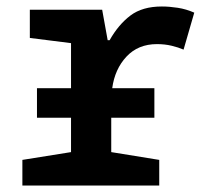

<svg xmlns="http://www.w3.org/2000/svg" viewBox="-20 -572 640 592"><path d="M49 0V-79L199 -103V-209H94V-300H199V-439L72 -455V-542H295L312 -448H318Q345 -496 382 -524Q419 -552 479 -552Q502 -552 528 -548Q554 -544 579 -533L546 -419Q530 -426 509 -431Q488 -436 464 -436Q406 -436 370 -397.5Q334 -359 326 -300H456V-209H323V-103L471 -79V0Z"/></svg>

Font: Noto Sans Mono SemiBold
Style: Regular
Weight: 600
Designer: Monotype Design Team
Foundry: Monotype Imaging Inc.
Version: Version 2.014; ttfautohint (v1.8.4.7-5d5b)